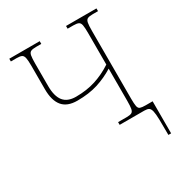

<svg xmlns="http://www.w3.org/2000/svg" viewBox="-210 -861 1147 1219"><g transform="rotate(-30 364.0 -252.0)"><path d="M669 210Q669 139 668 97Q667 55 662 34Q657 13 646 6.5Q635 0 614 0H433V-20H496Q521 -20 532.5 -26Q544 -32 547.5 -51Q551 -70 551 -108V-344Q493 -308 428 -287.5Q363 -267 278 -267Q204 -267 169.5 -309Q135 -351 135 -433V-605Q135 -644 131 -663Q127 -682 115.5 -688Q104 -694 79 -694H36V-714H259V-694H221Q194 -694 182 -688Q170 -682 166.5 -663Q163 -644 163 -605V-441Q163 -366 192 -329.5Q221 -293 283 -293Q362 -293 427 -314Q492 -335 551 -374V-605Q551 -644 547.5 -663Q544 -682 532 -688Q520 -694 494 -694H452V-714H675V-694H636Q610 -694 598 -688Q586 -682 582.5 -663Q579 -644 579 -605V-108Q579 -70 582.5 -52Q586 -34 598.5 -29.5Q611 -25 638 -25H689V210Z"/></g></svg>

Font: Noto Serif Thin
Style: Regular
Weight: 100
Designer: Monotype Design Team
Foundry: Monotype Imaging Inc.
Version: Version 2.015